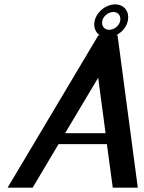

<svg xmlns="http://www.w3.org/2000/svg" viewBox="-20 -862 663 882"><path d="M413 -749C413 -728 422.6 -710.4 438.4 -700H432L15 0H130L249 -200H471L498 0H613L520 -700H513.4C543.7 -715.2 569 -746.4 569 -783C569 -817 545 -842 509 -842C464 -842 413 -801 413 -749ZM501 -807C520 -807 533 -793 533 -775C533 -746 505 -725 482 -725C462 -725 449 -739 449 -757C449 -786 477 -807 501 -807ZM431 -505 465 -250H279Z"/></svg>

Font: Pfennig
Style: BoldItalic
Weight: 700
Italic angle: -13°
Version: Version 20100423